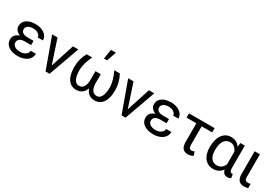

<svg xmlns="http://www.w3.org/2000/svg" viewBox="64 -1810 4140 2862"><g transform="rotate(30 2134.5 -378.5)"><path d="M139.6 -148.4Q139.6 -110.8 175.5 -86.9Q211.4 -63 269 -63Q324.2 -63 362.1 -89.8Q399.9 -116.7 399.9 -156.2H490.2Q490.2 -80.6 428 -35.4Q365.7 9.8 269 9.8Q169.4 9.8 108.9 -33.4Q48.3 -76.7 48.3 -148.4Q48.3 -239.3 148.4 -271.5Q105.5 -289.1 81.5 -318.8Q57.6 -348.6 57.6 -384.3Q57.6 -456.5 114 -497.1Q170.4 -537.6 269 -537.6Q359.9 -537.6 420.7 -493.9Q481.4 -450.2 481.4 -380.9H391.1Q391.1 -415 356.2 -439.7Q321.3 -464.4 269 -464.4Q214.4 -464.4 181.4 -442.1Q148.4 -419.9 148.4 -383.8Q148.4 -305.7 267.6 -305.7H363.3V-233.4H253.9Q139.6 -230.5 139.6 -148.4Z M781.7 -122.6 912.6 -528.3H1004.9L815.4 0H746.6L555.2 -528.3H647.5Z M1244.1 -528.3Q1176.8 -390.1 1173.3 -273.4Q1173.3 -174.3 1201.2 -118.9Q1229 -63.5 1280.8 -63.5Q1333.5 -63.5 1361.1 -105.7Q1388.7 -147.9 1388.7 -229V-376H1480V-226.6Q1480.5 -146.5 1508.1 -105Q1535.6 -63.5 1587.9 -63.5Q1639.6 -63.5 1667.5 -118.7Q1695.3 -173.8 1695.3 -273.4Q1691.9 -390.1 1624.5 -528.3H1719.7Q1785.6 -409.2 1785.6 -273.4Q1785.6 -139.2 1735.1 -64.7Q1684.6 9.8 1592.8 9.8Q1475.6 9.8 1434.1 -106.4Q1414.1 -49.3 1374 -19.8Q1334 9.8 1275.9 9.8Q1184.1 9.8 1133.5 -64.7Q1083 -139.2 1083 -273.4Q1083 -413.6 1148.9 -528.3ZM1429.7 -766.6H1514.6L1458 -602.1H1403.3Z M2089.8 -122.6 2220.7 -528.3H2313L2123.5 0H2054.7L1863.3 -528.3H1955.6Z M2471.2 -148.4Q2471.2 -110.8 2507.1 -86.9Q2543 -63 2600.6 -63Q2655.8 -63 2693.6 -89.8Q2731.4 -116.7 2731.4 -156.2H2821.8Q2821.8 -80.6 2759.5 -35.4Q2697.3 9.8 2600.6 9.8Q2501 9.8 2440.4 -33.4Q2379.9 -76.7 2379.9 -148.4Q2379.9 -239.3 2480 -271.5Q2437 -289.1 2413.1 -318.8Q2389.2 -348.6 2389.2 -384.3Q2389.2 -456.5 2445.6 -497.1Q2502 -537.6 2600.6 -537.6Q2691.4 -537.6 2752.2 -493.9Q2813 -450.2 2813 -380.9H2722.7Q2722.7 -415 2687.7 -439.7Q2652.8 -464.4 2600.6 -464.4Q2545.9 -464.4 2512.9 -442.1Q2480 -419.9 2480 -383.8Q2480 -305.7 2599.1 -305.7H2694.8V-233.4H2585.4Q2471.2 -230.5 2471.2 -148.4Z M3351.6 -455.1H3170.4V-131.3Q3170.4 -66.4 3221.7 -66.4Q3242.7 -66.4 3266.6 -79.1L3287.1 -15.6Q3250 9.8 3198.2 9.8Q3137.2 9.8 3108.6 -26.1Q3080.1 -62 3079.6 -133.3V-455.1H2910.2V-528.3H3351.6Z M3871.6 -528.3V-139.2Q3872.6 -70.8 3910.6 -70.8Q3919.9 -70.8 3927.2 -73.2L3938.5 -6.3Q3915 10.3 3878.9 10.3Q3807.1 10.3 3788.6 -70.3Q3736.3 10.3 3634.3 10.3Q3540.5 10.3 3484.9 -58.8Q3429.2 -127.9 3429.2 -247.1V-254.4Q3429.2 -383.3 3484.4 -460.7Q3539.6 -538.1 3635.3 -538.1Q3734.4 -538.1 3786.6 -459.5L3794.9 -528.3ZM3519.5 -244.1Q3519.5 -158.7 3555.2 -111.1Q3590.8 -63.5 3656.7 -63.5Q3741.2 -63.5 3781.2 -154.3V-372.1Q3739.7 -463.9 3657.7 -463.9Q3592.3 -463.9 3555.9 -408.4Q3519.5 -353 3519.5 -244.1Z M4130.9 -528.3V-133.3Q4130.9 -102.5 4144.3 -86.9Q4157.7 -71.3 4189 -71.3Q4212.4 -71.3 4231.4 -77.1L4231.9 -3.4Q4197.8 5.9 4162.1 5.9Q4040.5 5.9 4040.5 -137.7V-528.3Z"/></g></svg>

Font: Noboto
Style: Regular
Weight: 400
Designer: Google
Version: Version 2.001101; 2014